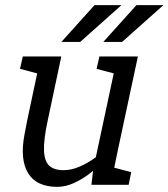

<svg xmlns="http://www.w3.org/2000/svg" viewBox="-20 -720 656 748"><path d="M85.8 -250H165.8Q150 -177 151.4 -134.6Q152.8 -92.2 171.8 -74.6Q190.8 -57 227.5 -57L203.5 8Q122 8 89.4 -45.5Q56.8 -99 75.8 -198ZM440.2 -140 343.2 -60 437.2 -500H517.2ZM165.8 -250H85.8L138.8 -500H218.8ZM343.2 -60 440.2 -140 411.2 0H336.2ZM404.8 -150 429 -141.7Q429 -141.7 416.4 -126.5Q403.8 -111.3 381.5 -89.1Q359.2 -66.8 330.3 -44.6Q301.5 -22.3 268.5 -7.2Q235.5 8 202.5 8L226.5 -57Q259 -57 290.4 -71Q321.8 -85 347.7 -103.5Q373.5 -122 389.2 -136Q404.8 -150 404.8 -150ZM401.2 0 409.8 -70.8 491.2 -49.2 481.2 0ZM134 -431.7 58 -451.7 68.8 -500H148.8ZM432.3 -431.7 356.3 -451.7 367.2 -500H447.2ZM453.2 -700 292.5 -556.7H219.2L348.2 -700ZM616.5 -700 455.8 -556.7H382.5L511.5 -700Z"/></svg>

Font: Epunda Slab Light
Style: Italic
Weight: 300
Italic angle: -12°
Designer: Simon Atzbach
Foundry: typofactur
Version: Version 1.102